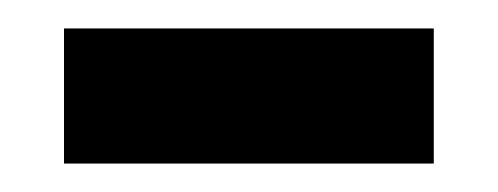

<svg xmlns="http://www.w3.org/2000/svg" viewBox="-20 -340 350 135"><path d="M25 -225V-320H285V-225Z"/></svg>

Font: Noto Naskh Arabic SemiBold
Style: Regular
Weight: 600
Designer: Monotype Design Team, David Williams, Mohamad Dakak and Nizar Qandah
Foundry: Monotype Imaging Inc.
Version: Version 2.016